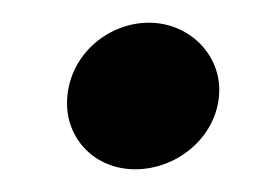

<svg xmlns="http://www.w3.org/2000/svg" viewBox="-20 -378 238 169"><path d="M99 -229C138 -229 173 -260 173 -299C173 -331 146 -358 111 -358C74 -358 39 -328 39 -287C39 -255 64 -229 99 -229Z"/></svg>

Font: Fixel Display 20240404 Medium
Style: Italic
Weight: 500
Italic angle: -10°
Designer: AlfaBravo + MacPaw
Foundry: Kyrylo Tkachov, Marchela Mozhyna, Serhii Makarenko, Maria Weinstein, Zakhar Kryvoshyya
Version: Version 1.211;Glyphs 3.2 (3225)